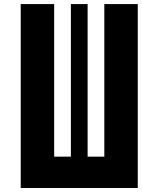

<svg xmlns="http://www.w3.org/2000/svg" viewBox="-20 -937 707 957"><path d="M83.3 0V-916.7H250V-156.2H333.3V-916.7H416.7V-156.2H500V-916.7H666.7V0Z"/></svg>

Font: Monoid
Style: Bold
Weight: 700
Width: 4
Designer: Andreas Larsen (@larsenwork)
Version: Version 0.61